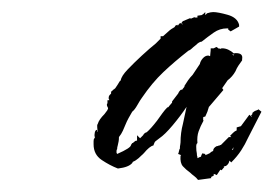

<svg xmlns="http://www.w3.org/2000/svg" viewBox="-20 -587 453 318"><path d="M308 -289Q305 -293 301.5 -295.5Q298 -298 295 -301Q288 -306 283 -311.5Q278 -317 279 -329L280 -330L275 -332Q276 -334 276.5 -337Q277 -340 278 -341V-343Q278 -345 278.5 -347Q279 -349 279 -351Q279 -367 283 -382L289 -410Q279 -395 266 -379.5Q253 -364 244 -358Q239 -354 237.5 -353Q236 -352 234 -346Q228 -345 218 -333Q214 -329 209.5 -325Q205 -321 200 -319L199 -317Q193 -310 176 -308H175Q162 -313 148.5 -322Q135 -331 135 -348Q135 -350 135 -353Q135 -356 136 -358H137V-360Q136 -363 137 -367.5Q138 -372 141 -372V-369H142Q141 -374 141 -376.5Q141 -379 141 -380L142 -382Q144 -389 153 -398Q157 -403 157.5 -404Q158 -405 158 -405L159 -407Q159 -409 158 -410Q156 -414 158 -416V-421H161Q161 -422 160.5 -422.5Q160 -423 160 -424V-425Q160 -428 162 -430L164 -432V-435L166 -437Q167 -437 167 -437.5Q167 -438 167 -438Q169 -439 171 -441Q173 -444 175 -447Q177 -450 178 -452L180 -454Q181 -461 191.5 -472Q202 -483 215 -495Q228 -507 238 -515L246 -523V-527H250L259 -535Q261 -537 264 -539Q267 -541 269 -542L271 -545L275 -546Q274 -545 274 -544.5Q274 -544 275 -545L277 -548Q278 -548 280 -549L282 -546V-548H281V-550Q283 -552 283 -552L295 -557L296 -556L303 -559L302 -558H307V-561L314 -562L317 -564L320 -567V-562L323 -565Q329 -567 333 -567Q341 -567 357 -562.5Q373 -558 376 -546V-543L362 -535L358 -538V-540H356Q344 -540 334 -533Q324 -526 314 -518Q310 -518 304 -512Q300 -509 297.5 -506.5Q295 -504 292 -503Q269 -485 250.5 -467.5Q232 -450 215 -425Q212 -421 207.5 -413Q203 -405 199 -402Q196 -397 193 -391.5Q190 -386 188 -381Q186 -376 183.5 -370.5Q181 -365 177 -360Q177 -356 176.5 -353Q176 -350 175 -346Q174 -343 174 -340Q173 -339 173 -337V-334L174 -332Q197 -342 197 -347L199 -350Q199 -350 199.5 -350Q200 -350 201 -351Q204 -354 206 -354H207V-363L212 -358L217 -363Q219 -367 223 -368Q230 -374 240 -387Q245 -394 249 -399.5Q253 -405 257 -409L260 -410H259L265 -417V-419L275 -432Q276 -435 279 -438L283 -439H282L286 -444H285Q288 -449 291.5 -454Q295 -459 299 -463L311 -481Q312 -486 316 -490.5Q320 -495 325 -495L328 -494Q328 -496 328.5 -499.5Q329 -503 329 -507Q334 -507 334 -507Q334 -507 338 -509H339L343 -506V-507L345 -506Q346 -507 348 -507Q358 -507 368 -498V-499H371Q383 -499 381 -489V-487Q378 -483 375 -478.5Q372 -474 370 -469Q365 -460 357 -454L348 -441L350 -438L327 -411L326 -410Q325 -406 323.5 -402Q322 -398 320 -394L316 -393L317 -392Q317 -390 316 -391L317 -387Q312 -378 309 -369.5Q306 -361 307 -350Q305 -349 305 -344Q305 -337 306 -333Q306 -329 307 -327V-325L311 -327H312L313 -328Q313 -329 315 -333L320 -332V-330L327 -333Q330 -336 333 -337Q333 -342 339 -345Q341 -345 341.5 -345.5Q342 -346 343 -346Q344 -346 344.5 -346.5Q345 -347 346 -347L359 -360H363L361 -362Q363 -364 366 -367Q369 -370 372 -371V-376L379 -378L393 -397Q398 -392 397 -394Q396 -396 395 -396H396Q398 -398 398 -398V-400Q401 -403 404 -404Q405 -404 405.5 -404.5Q406 -405 407 -405L408 -406L413 -402L391 -359Q386 -348 379.5 -338Q373 -328 363 -318L360 -321Q359 -315 354 -312H350L352 -311L347 -305L345 -306L339 -297L337 -298L334 -299V-296Q333 -296 332 -295Q331 -295 330 -294Q329 -293 330 -292ZM367 -495Q367 -496 368 -496Q362 -499 367 -495ZM364 -339H366Q366 -341 366.5 -341.5Q367 -342 367 -343Z"/></svg>

Font: Water Brush
Style: Regular
Weight: 400
Designer: Robert E. Leuschke
Foundry: Robert E. Leuschke
Version: Version 1.010; ttfautohint (v1.8.4.7-5d5b)